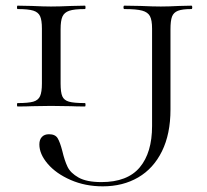

<svg xmlns="http://www.w3.org/2000/svg" viewBox="-20 -645 730 678"><path d="M280 -281Q282 -281 282 -275Q282 -269 280 -269Q249 -269 231 -270L160 -271L93 -270Q74 -269 42 -269Q40 -269 40 -275Q40 -281 42 -281Q80 -281 97.5 -286Q115 -291 121.5 -305.5Q128 -320 128 -350V-544Q128 -574 121.5 -588Q115 -602 97.5 -607.5Q80 -613 42 -613Q40 -613 40 -619Q40 -625 42 -625L93 -624Q135 -622 160 -622Q189 -622 233 -624L280 -625Q282 -625 282 -619Q282 -613 280 -613Q242 -613 224.5 -607Q207 -601 200.5 -586.5Q194 -572 194 -542V-350Q194 -319 200 -305Q206 -291 223.5 -286Q241 -281 280 -281ZM656 -613Q624 -613 608.5 -607Q593 -601 587.5 -586.5Q582 -572 582 -542V-258Q582 -172 552 -111Q522 -50 468 -18.5Q414 13 343 13Q281 13 229.5 -9.5Q178 -32 148.5 -66.5Q119 -101 119 -135Q119 -152 128 -161.5Q137 -171 153 -171Q175 -171 183.5 -157Q192 -143 200 -112Q208 -78 218.5 -56Q229 -34 257.5 -18Q286 -2 338 -2Q430 -2 473.5 -54Q517 -106 517 -200V-544Q517 -574 509.5 -588Q502 -602 482 -607.5Q462 -613 419 -613Q416 -613 416 -619Q416 -625 419 -625L477 -624Q521 -622 548 -622Q575 -622 613 -624L656 -625Q659 -625 659 -619Q659 -613 656 -613Z"/></svg>

Font: Cormorant
Style: Regular
Weight: 400
Designer: Christian Thalmann (Catharsis Fonts)
Foundry: Catharsis Fonts
Version: Version 4.000